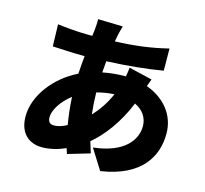

<svg xmlns="http://www.w3.org/2000/svg" viewBox="-122 -955 1245 1166"><g transform="rotate(15 500.0 -372.0)"><path d="M762 -546 615 -581C614 -567 611 -545 607 -524H601C554 -524 506 -519 462 -510L468 -582C592 -587 726 -600 820 -617L819 -756C706 -728 605 -716 487 -712L495 -754C499 -771 503 -789 510 -812L354 -816C355 -796 353 -769 351 -749L346 -709H322C251 -709 163 -718 127 -723L131 -585C181 -583 259 -578 317 -578H333C329 -541 326 -503 324 -465C183 -397 81 -262 81 -133C81 -22 148 24 225 24C276 24 327 10 372 -10L383 24L522 -17L500 -88C572 -147 650 -248 703 -379C757 -354 785 -309 785 -258C785 -177 725 -77 525 -55L605 72C858 34 935 -110 935 -251C935 -370 858 -459 745 -500ZM568 -401C540 -337 505 -288 467 -247C462 -288 459 -333 458 -383C490 -392 526 -399 568 -401ZM342 -147C313 -131 285 -123 263 -123C233 -123 223 -138 223 -166C223 -209 261 -272 323 -319C326 -259 333 -200 342 -147Z"/></g></svg>

Font: Noto Sans TC Black
Style: Regular
Weight: 900
Designer: Ryoko NISHIZUKA 西塚涼子 (kana, bopomofo & ideographs); Paul D. Hunt (Latin, Greek & Cyrillic); Sandoll Communications 산돌커뮤니
Foundry: Adobe
Version: Version 2.004;hotconv 1.0.118;makeotfexe 2.5.65603